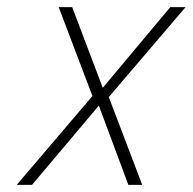

<svg xmlns="http://www.w3.org/2000/svg" viewBox="-20 -520 542 540"><path d="M240 -250 27 0H70L258 -223L341 0H380L286 -247L502 -500H459L269 -273L183 -500H145Z"/></svg>

Font: RazerF5 Thin
Style: Italic
Weight: 250
Foundry: Razer Inc.
Version: Version 2